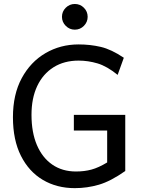

<svg xmlns="http://www.w3.org/2000/svg" viewBox="-20 -953 733 985"><path d="M622.6 -363.8V-75.7Q547.4 -22.9 487.3 -5.4Q427.2 12.2 363.8 12.2Q271.5 12.2 200 -30Q128.4 -72.3 87.4 -153.6Q46.4 -234.9 46.4 -351.6Q46.4 -468.8 91.6 -552.2Q136.7 -635.7 213.4 -680.4Q290 -725.1 383.3 -725.1Q442.9 -725.1 497.1 -712.4Q551.3 -699.7 615.2 -656.7L583.5 -568.8Q528.8 -613.3 480.5 -627.7Q432.1 -642.1 383.3 -642.1Q309.1 -642.1 254.6 -607.9Q200.2 -573.7 170.9 -511.5Q141.6 -449.2 141.6 -363.8Q141.6 -273.9 169.4 -208.7Q197.3 -143.6 248.5 -108.4Q299.8 -73.2 369.6 -73.2Q413.1 -73.2 449.2 -83Q485.4 -92.8 529.8 -119.6V-283.2H358.9V-363.8ZM297.9 -866.7Q297.9 -894 317.4 -913.3Q336.9 -932.6 363.8 -932.6Q391.1 -932.6 410.4 -913.3Q429.7 -894 429.7 -866.7Q429.7 -839.8 410.4 -820.3Q391.1 -800.8 363.8 -800.8Q336.9 -800.8 317.4 -820.3Q297.9 -839.8 297.9 -866.7Z"/></svg>

Font: Andika LitF DSA DSG
Style: Regular
Weight: 400
Designer: Victor Gaultney, Annie Olsen, Julie Remington, Don Collingsworth, Eric Hays, Becca Hirsbrunner
Foundry: SIL International
Version: Version 6.200 ; LitF DSA DSG; ttfautohint (v1.8.3.10-c5d8)